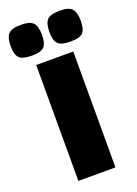

<svg xmlns="http://www.w3.org/2000/svg" viewBox="-197 -908 695 973"><g transform="rotate(-20 150.0 -421.5)"><path d="M0 0ZM250 -625V0H50V-625ZM-39 -759Q-39 -805 -21.5 -824Q-4 -843 46 -843Q95 -843 112.5 -824Q130 -805 130 -759Q130 -713 113 -695Q96 -677 46 -677Q-4 -677 -21.5 -695Q-39 -713 -39 -759ZM170 -759Q170 -805 187.5 -824Q205 -843 255 -843Q304 -843 321.5 -824Q339 -805 339 -759Q339 -713 322 -695Q305 -677 255 -677Q205 -677 187.5 -695Q170 -713 170 -759Z"/></g></svg>

Font: Changa Black
Style: Regular
Weight: 900
Designer: Eduardo Rodriguez Tunni
Foundry: Eduardo Rodriguez Tunni
Version: Version 2.001; ttfautohint (v1.5.10-5e6f)